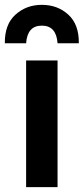

<svg xmlns="http://www.w3.org/2000/svg" viewBox="-34 -774 346 794"><path d="M74 0V-524H204V0ZM-14 -595Q-15 -673 30 -713.5Q75 -754 139 -754Q204 -754 248.5 -713.5Q293 -673 292 -595H204Q199 -668 139 -668Q79 -668 74 -595Z"/></svg>

Font: Ubuntu Sans
Style: Bold
Weight: 700
Designer: Dalton Maag Ltd
Foundry: Dalton Maag Ltd
Version: Version 1.006; ttfautohint (v1.8.4.7-5d5b)